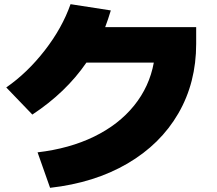

<svg xmlns="http://www.w3.org/2000/svg" viewBox="-20 -840 1040 920"><path d="M717 -540H394Q296 -397 135 -291L10 -421Q111 -491 194.5 -598.5Q278 -706 318 -820L511 -790Q498 -747 484 -710H920V-630Q920 -444 834.5 -296.5Q749 -149 591 -56.5Q433 36 220 60L160 -110Q313 -128 431 -185.5Q549 -243 622.5 -334Q696 -425 717 -540Z"/></svg>

Font: Enso Black
Style: Regular
Weight: 900
Designer: Coji Morishita
Foundry: UNDERFOREST DESIGN
Version: Version 1.000